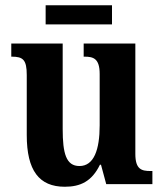

<svg xmlns="http://www.w3.org/2000/svg" viewBox="-20 -702 624 732"><path d="M154 -609H407V-682H154ZM227 10C286 10 330 -10 361 -74H365L385 0H561V-50H554C520 -50 496 -56 496 -115V-536H299V-486H302C336 -486 360 -479 360 -420V-224C360 -131 338 -69 283 -69C232 -69 219 -117 219 -210V-536H23V-486H25C68 -486 82 -474 82 -416V-187C82 -52 129 10 227 10Z"/></svg>

Font: Noto Serif Tamil Condensed
Style: Bold Italic
Weight: 700
Width: 3
Italic angle: -12°
Designer: Indian Type Foundry, Tom Grace, and the Monotype Design Team
Foundry: Monotype Imaging Inc.
Version: Version 2.003